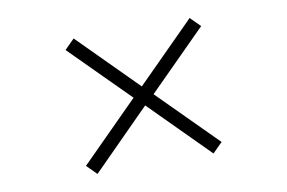

<svg xmlns="http://www.w3.org/2000/svg" viewBox="-61 -651 1084 725"><g transform="rotate(-10 481.0 -288.0)"><path d="M703.6 -28.8 481 -252.4 258.8 -28.8 221.2 -66.4 442.9 -288.6 221.2 -510.7 258.8 -548.3 481 -325.2 703.6 -548.3 741.2 -510.7 519.5 -288.6 741.2 -66.4Z"/></g></svg>

Font: Doulos SIL Am
Style: Regular
Weight: 400
Designer: Walt Agee, Victor Gaultney, Peter Martin, Debbi Hosken, Becca Hirsbrunner
Foundry: SIL International
Version: Version 5.000